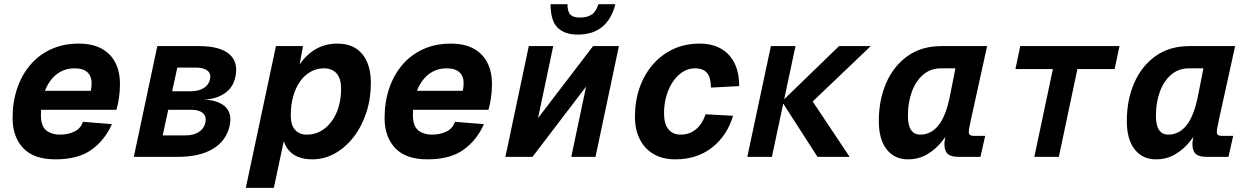

<svg xmlns="http://www.w3.org/2000/svg" viewBox="-20 -759 6040 929"><path d="M247.8 12Q143.4 12 92.1 -42.5Q40.8 -97 40.8 -188Q40.8 -264.8 62.9 -330.6Q85 -396.4 126.8 -445.3Q168.6 -494.2 227.8 -521.1Q287 -548 360.6 -548Q426.2 -548 470.5 -524.3Q514.8 -500.6 537.6 -456.8Q560.4 -413 560.4 -352.8Q560.4 -319.4 555.8 -286.5Q551.2 -253.6 543.2 -227.6H162L181.6 -319.6H419.2Q421.2 -328 422.2 -336.6Q423.2 -345.2 423.2 -358Q423.2 -390 403.1 -409.2Q383 -428.4 340.2 -428.4Q303.4 -428.4 273.6 -412.4Q243.8 -396.4 222.3 -366.5Q200.8 -336.6 189.4 -294.8Q178 -253 178 -201.2Q178 -148.6 203.9 -128.1Q229.8 -107.6 270.2 -107.6Q309 -107.6 339.7 -122.4Q370.4 -137.2 381.4 -169.6L521.4 -158.4Q487.8 -81.4 423.1 -34.7Q358.4 12 247.8 12Z M627.4 0 741.2 -536H942.8Q1043.2 -536 1088.7 -497.7Q1134.2 -459.4 1119 -387.2Q1109 -337.4 1069.3 -308.9Q1029.6 -280.4 967 -276.8L966.8 -277.2Q1039 -273.6 1071.2 -241.4Q1103.4 -209.2 1091.4 -151.8Q1075.8 -78.6 1011.1 -39.3Q946.4 0 840.6 0ZM767.2 -104H879Q917.6 -104 942.5 -120.5Q967.4 -137 973.8 -165.6Q980 -195.2 961.9 -211.5Q943.8 -227.8 905.8 -227.8H794ZM813 -317.4H901.8Q941 -317.4 965.6 -332.7Q990.2 -348 996 -375.2Q1002.2 -402.6 983.7 -417.3Q965.2 -432 926.6 -432H837.8Z M1169.4 150 1315.2 -536H1446L1423.6 -412.4L1412.6 -418.4Q1446.2 -481 1496.7 -514.5Q1547.2 -548 1611.8 -548Q1691.4 -548 1732.9 -497.3Q1774.4 -446.6 1774.4 -358.2Q1774.4 -280.8 1752.3 -213.7Q1730.2 -146.6 1691 -96Q1651.8 -45.4 1600.5 -16.7Q1549.2 12 1491.4 12Q1449.6 12 1418.9 -1.3Q1388.2 -14.6 1370 -41Q1351.8 -67.4 1345.8 -106.8L1362.2 -119.4L1305 150ZM1464.2 -107.6Q1502.2 -107.6 1532.3 -124.7Q1562.4 -141.8 1584.6 -172Q1606.8 -202.2 1618.6 -242.5Q1630.4 -282.8 1630.4 -328.8Q1630.8 -377.6 1609.2 -403Q1587.6 -428.4 1547.4 -428.4Q1512.4 -428.4 1482.8 -411.7Q1453.2 -395 1431.8 -364.8Q1410.4 -334.6 1398.6 -292.7Q1386.8 -250.8 1386.8 -200.4Q1386.8 -154.4 1407.5 -131Q1428.2 -107.6 1464.2 -107.6Z M2047.8 12Q1943.4 12 1892.1 -42.5Q1840.8 -97 1840.8 -188Q1840.8 -264.8 1862.9 -330.6Q1885 -396.4 1926.8 -445.3Q1968.6 -494.2 2027.8 -521.1Q2087 -548 2160.6 -548Q2226.2 -548 2270.5 -524.3Q2314.8 -500.6 2337.6 -456.8Q2360.4 -413 2360.4 -352.8Q2360.4 -319.4 2355.8 -286.5Q2351.2 -253.6 2343.2 -227.6H1962L1981.6 -319.6H2219.2Q2221.2 -328 2222.2 -336.6Q2223.2 -345.2 2223.2 -358Q2223.2 -390 2203.1 -409.2Q2183 -428.4 2140.2 -428.4Q2103.4 -428.4 2073.6 -412.4Q2043.8 -396.4 2022.3 -366.5Q2000.8 -336.6 1989.4 -294.8Q1978 -253 1978 -201.2Q1978 -148.6 2003.9 -128.1Q2029.8 -107.6 2070.2 -107.6Q2109 -107.6 2139.7 -122.4Q2170.4 -137.2 2181.4 -169.6L2321.4 -158.4Q2287.8 -81.4 2223.1 -34.7Q2158.4 12 2047.8 12Z M2425.4 0 2538.6 -536H2656.8L2583.2 -187.4L2849.6 -536H2974.6L2861.4 0H2744.2L2815.8 -340L2556.4 0ZM2774.8 -591.6Q2711.8 -591.6 2677.8 -625.4Q2643.8 -659.2 2643.8 -738.8H2725.8Q2725.8 -701.8 2740.2 -687.9Q2754.6 -674 2784.6 -674Q2821.4 -674 2843 -688.5Q2864.6 -703 2875.4 -738.8H2957.4Q2939.6 -667 2894.3 -629.3Q2849 -591.6 2774.8 -591.6Z M3248 12Q3186.8 12 3143 -13.3Q3099.2 -38.6 3075.7 -85.2Q3052.2 -131.8 3052.2 -194.4Q3052.2 -269.6 3074.5 -333.8Q3096.8 -398 3138.2 -446.1Q3179.6 -494.2 3236.9 -521.1Q3294.2 -548 3364.8 -548Q3425.6 -548 3468.5 -523.6Q3511.4 -499.2 3534 -453.1Q3556.6 -407 3556.6 -342.4L3419.8 -335.2Q3419.8 -383.8 3401.1 -406.1Q3382.4 -428.4 3341.6 -428.4Q3311.6 -428.4 3284.6 -411.8Q3257.6 -395.2 3237 -365.3Q3216.4 -335.4 3204.7 -296Q3193 -256.6 3193 -210.4Q3193 -160.2 3213.8 -133.9Q3234.6 -107.6 3274.2 -107.6Q3315.6 -107.6 3346.6 -132.8Q3377.6 -158 3394.2 -206L3527 -198.8Q3497.8 -101.6 3424.8 -44.8Q3351.8 12 3248 12Z M3935.6 0 3763.2 -268 4039.8 -536H4193.2L3912.2 -268L4091 0ZM3595.8 0 3710 -536H3829L3714.8 0Z M4372.8 12Q4308 12 4270.1 -36.3Q4232.2 -84.6 4232.2 -172.8Q4232.2 -275.8 4268 -357.8Q4303.8 -439.8 4371.5 -487.9Q4439.2 -536 4535.2 -536H4756.2L4680.4 -191.6Q4675.8 -170.2 4671.7 -150.3Q4667.6 -130.4 4667.6 -119.6Q4667.6 -110 4673.7 -105.8Q4679.8 -101.6 4690.4 -101.6H4746.8L4724 0H4620Q4580.4 0 4565 -14.9Q4549.6 -29.8 4549.6 -60.8Q4549.6 -74.8 4553.5 -93.9Q4557.4 -113 4563.3 -132.3Q4569.2 -151.6 4575.2 -166L4591.2 -163.6Q4571 -117.2 4539.6 -77.1Q4508.2 -37 4466.6 -12.5Q4425 12 4372.8 12ZM4432.8 -107.6Q4485 -107.6 4521.1 -152.8Q4557.2 -198 4576.8 -296.8L4602.8 -428.4H4533.2Q4482.6 -428.4 4446.8 -397.7Q4411 -367 4392 -315.1Q4373 -263.2 4373 -199.6Q4373 -152.2 4388.3 -129.9Q4403.6 -107.6 4432.8 -107.6Z M4984.6 0 5074.4 -424.8H4893.2L4916.6 -536H5396.6L5373.2 -424.8H5193L5103.2 0Z M5572.8 12Q5508 12 5470.1 -36.3Q5432.2 -84.6 5432.2 -172.8Q5432.2 -275.8 5468 -357.8Q5503.8 -439.8 5571.5 -487.9Q5639.2 -536 5735.2 -536H5956.2L5880.4 -191.6Q5875.8 -170.2 5871.7 -150.3Q5867.6 -130.4 5867.6 -119.6Q5867.6 -110 5873.7 -105.8Q5879.8 -101.6 5890.4 -101.6H5946.8L5924 0H5820Q5780.4 0 5765 -14.9Q5749.6 -29.8 5749.6 -60.8Q5749.6 -74.8 5753.5 -93.9Q5757.4 -113 5763.3 -132.3Q5769.2 -151.6 5775.2 -166L5791.2 -163.6Q5771 -117.2 5739.6 -77.1Q5708.2 -37 5666.6 -12.5Q5625 12 5572.8 12ZM5632.8 -107.6Q5685 -107.6 5721.1 -152.8Q5757.2 -198 5776.8 -296.8L5802.8 -428.4H5733.2Q5682.6 -428.4 5646.8 -397.7Q5611 -367 5592 -315.1Q5573 -263.2 5573 -199.6Q5573 -152.2 5588.3 -129.9Q5603.6 -107.6 5632.8 -107.6Z"/></svg>

Font: Geist Mono
Style: Italic
Weight: 400
Italic angle: -12°
Monospace: yes
Designer: Basement.studio, Andrés Briganti, Mateo Zaragoza
Foundry: Basement.studio, Vercel, Andrés Briganti, Guido Ferreyra, Mateo Zaragoza
Version: Version 1.500